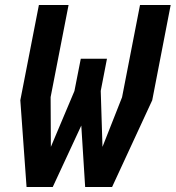

<svg xmlns="http://www.w3.org/2000/svg" viewBox="-20 -750 704 770"><path d="M86.5 0H191.5L306 -246.5L321.5 0H429.5L590.5 -348L664.5 -730H541.5L469.5 -360L391 -161L384 -385.5L409 -514.5H304L278.5 -385L184 -161L183 -360.5L255 -730H136L61.5 -348Z"/></svg>

Font: Monaspace Krypton
Style: Bold Italic
Weight: 700
Italic angle: -11°
Designer: Riley Cran & the Lettermatic Team
Foundry: Lettermatic
Version: Version 1.101 (Monaspace Krypton)